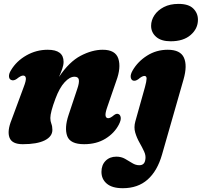

<svg xmlns="http://www.w3.org/2000/svg" viewBox="-20 -728 1036 986"><path d="M38.5 -317Q27.5 -320.5 26.2 -334.8Q25 -349 36.5 -367.5Q64.5 -414.5 115.5 -443.5Q166.5 -472.5 225 -472.5Q306.5 -472.5 306.5 -410.5Q306.5 -394 299.5 -374Q292.5 -354 283 -333Q335.5 -411 394.5 -441.8Q453.5 -472.5 507.5 -472.5Q573 -472.5 587.8 -426.5Q602.5 -380.5 577 -312L531 -178.5Q520 -147.5 522 -134.2Q524 -121 536 -121Q547 -121 565 -136.5Q578.5 -147 589 -142Q598 -138 600 -124.5Q602 -111 590.5 -88.5Q567.5 -44 521.5 -15.8Q475.5 12.5 412 12.5Q340.5 12.5 325.2 -29.2Q310 -71 332 -137L376.5 -270.5Q387.5 -302 385 -318Q382.5 -334 362.5 -334Q338 -334 311.8 -305.5Q285.5 -277 265 -222Q238.5 -151.5 238.5 -122Q238.5 -106 243.8 -92.5Q249 -79 249 -61Q249 -27 209.8 -7.2Q170.5 12.5 97 12.5Q41.5 12.5 28.8 -21.2Q16 -55 39.5 -113L101.5 -280.5Q114.5 -314 112.8 -327Q111 -340 98.5 -340Q87 -340 65.5 -322.5Q50 -312 38.5 -317ZM856.5 -516Q807.5 -516 781.8 -538.8Q756 -561.5 756 -595.5Q756 -624 773 -649.8Q790 -675.5 821.5 -691.8Q853 -708 897 -708Q948.5 -708 972.5 -684.2Q996.5 -660.5 996.5 -626.5Q996.5 -581 959.2 -548.5Q922 -516 856.5 -516ZM922.5 -320 812 66Q788 150 738 194.2Q688 238.5 610.5 238.5Q556 238.5 528.5 215.2Q501 192 501 154.5Q501 119.5 522.2 98Q543.5 76.5 577.5 76.5Q602.5 76.5 622 87.5Q641.5 98.5 659 109.5Q676.5 120.5 695.5 120.5Q721.5 120.5 726 93.5Q730.5 72.5 720.2 50.2Q710 28 696.2 4Q682.5 -20 674.5 -47Q666.5 -74 675 -104.5L724.5 -281Q732.5 -310.5 732.8 -324.2Q733 -338 721.5 -338Q710 -338 690 -321Q674 -310 662.5 -314.5Q653 -318.5 651.2 -332Q649.5 -345.5 661 -366Q687.5 -412 735.2 -442.2Q783 -472.5 841.5 -472.5Q906 -472.5 924.5 -432Q943 -391.5 922.5 -320Z"/></svg>

Font: Fraunces 72pt S050 Black
Style: Italic
Weight: 900
Italic angle: -16°
Version: Version 1.000; ttfautohint (v1.8.3)